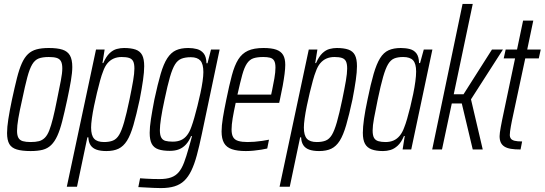

<svg xmlns="http://www.w3.org/2000/svg" viewBox="-20 -763 2780 980"><path d="M136 8Q93 8 66 0Q39 -8 27.5 -28Q16 -48 16 -84Q16 -113 22.5 -155Q29 -197 41 -254Q55 -319 66.5 -364.5Q78 -410 91.5 -440Q105 -470 123 -487Q141 -504 166.5 -511Q192 -518 229 -518Q273 -518 299 -509.5Q325 -501 337 -480Q349 -459 349 -421Q349 -393 342 -351.5Q335 -310 323 -254Q309 -189 297.5 -144Q286 -99 272.5 -69.5Q259 -40 241 -22.5Q223 -5 198 1.5Q173 8 136 8ZM136 -38Q162 -38 179 -42.5Q196 -47 209 -60Q222 -73 231.5 -97.5Q241 -122 250.5 -160Q260 -198 271 -254Q283 -313 290.5 -351.5Q298 -390 298 -414Q298 -438 291 -450.5Q284 -463 269 -467.5Q254 -472 229 -472Q197 -472 177.5 -464.5Q158 -457 144.5 -434.5Q131 -412 119.5 -369Q108 -326 93 -254Q80 -197 73.5 -158.5Q67 -120 67 -95Q67 -72 74 -59.5Q81 -47 96.5 -42.5Q112 -38 136 -38Z M321 190 470 -510H514L503 -441H507Q522 -475 539.5 -491.5Q557 -508 576 -513Q595 -518 613 -518Q649 -518 672 -510Q695 -502 705.5 -482Q716 -462 716 -425Q716 -396 710 -354Q704 -312 693 -255Q676 -176 661 -124.5Q646 -73 628 -44.5Q610 -16 585 -4Q560 8 523 8Q493 8 473 1Q453 -6 442.5 -21.5Q432 -37 431 -62H426L373 190ZM511 -38Q538 -38 556.5 -45.5Q575 -53 588 -74.5Q601 -96 613.5 -139.5Q626 -183 641 -255Q653 -313 659.5 -351Q666 -389 666 -413Q666 -438 659.5 -450.5Q653 -463 638.5 -467.5Q624 -472 601 -472Q578 -472 560 -464Q542 -456 528.5 -440Q515 -424 506 -398Q499 -381 491 -352Q483 -323 475 -289.5Q467 -256 460 -222Q453 -188 449 -159Q445 -130 445 -112Q445 -72 460.5 -55Q476 -38 511 -38Z M801 197Q783 197 763.5 196Q744 195 724.5 194Q705 193 686 192L695 147Q709 148 725.5 149Q742 150 759.5 150.5Q777 151 794 151Q830 151 853.5 142.5Q877 134 892.5 115.5Q908 97 919.5 66.5Q931 36 943 -7Q946 -19 951.5 -37Q957 -55 960 -68H955Q945 -43 929.5 -26Q914 -9 894 -1Q874 7 847 7Q811 7 788 -1Q765 -9 754.5 -29Q744 -49 744 -85Q744 -114 750.5 -156Q757 -198 768 -255Q785 -334 800 -385.5Q815 -437 834 -466Q853 -495 878.5 -506.5Q904 -518 941 -518Q965 -518 985.5 -512.5Q1006 -507 1019.5 -490.5Q1033 -474 1034 -440H1039L1057 -510H1101L1010 -78Q997 -16 984.5 30Q972 76 956.5 108Q941 140 920.5 159.5Q900 179 871 188Q842 197 801 197ZM862 -40Q886 -40 904 -48Q922 -56 935 -73Q948 -90 957 -116Q964 -135 972 -163Q980 -191 988 -223Q996 -255 1003 -287.5Q1010 -320 1014 -348Q1018 -376 1018 -395Q1018 -437 1002.5 -454Q987 -471 954 -471Q926 -471 906.5 -463.5Q887 -456 873.5 -434.5Q860 -413 847.5 -370Q835 -327 820 -255Q808 -200 802 -160.5Q796 -121 796 -99Q796 -74 803 -61Q810 -48 824.5 -44Q839 -40 862 -40Z M1235 8Q1191 8 1163.5 -1.5Q1136 -11 1123.5 -33Q1111 -55 1111 -92Q1111 -121 1117.5 -161Q1124 -201 1135 -254Q1150 -328 1163.5 -378.5Q1177 -429 1196 -459.5Q1215 -490 1245.5 -504Q1276 -518 1325 -518Q1366 -518 1390 -509.5Q1414 -501 1425 -482.5Q1436 -464 1436 -432Q1436 -413 1432.5 -385.5Q1429 -358 1423 -325Q1417 -292 1409 -256L1405 -238H1183Q1173 -192 1167.5 -159Q1162 -126 1162 -102Q1162 -77 1170 -63Q1178 -49 1196.5 -43.5Q1215 -38 1244 -38Q1260 -38 1279.5 -39.5Q1299 -41 1318.5 -44Q1338 -47 1353 -50L1344 -5Q1332 -2 1313.5 1Q1295 4 1274.5 6Q1254 8 1235 8ZM1192 -280H1364L1369 -303Q1375 -331 1380.5 -363Q1386 -395 1386 -418Q1386 -442 1379 -453.5Q1372 -465 1358 -468.5Q1344 -472 1324 -472Q1293 -472 1273.5 -465.5Q1254 -459 1240.5 -439Q1227 -419 1216.5 -381Q1206 -343 1192 -280Z M1407 190 1556 -510H1600L1589 -441H1593Q1608 -475 1625.5 -491.5Q1643 -508 1662 -513Q1681 -518 1699 -518Q1735 -518 1758 -510Q1781 -502 1791.5 -482Q1802 -462 1802 -425Q1802 -396 1796 -354Q1790 -312 1779 -255Q1762 -176 1747 -124.5Q1732 -73 1714 -44.5Q1696 -16 1671 -4Q1646 8 1609 8Q1579 8 1559 1Q1539 -6 1528.5 -21.5Q1518 -37 1517 -62H1512L1459 190ZM1597 -38Q1624 -38 1642.5 -45.5Q1661 -53 1674 -74.5Q1687 -96 1699.5 -139.5Q1712 -183 1727 -255Q1739 -313 1745.5 -351Q1752 -389 1752 -413Q1752 -438 1745.5 -450.5Q1739 -463 1724.5 -467.5Q1710 -472 1687 -472Q1664 -472 1646 -464Q1628 -456 1614.5 -440Q1601 -424 1592 -398Q1585 -381 1577 -352Q1569 -323 1561 -289.5Q1553 -256 1546 -222Q1539 -188 1535 -159Q1531 -130 1531 -112Q1531 -72 1546.5 -55Q1562 -38 1597 -38Z M1935 8Q1900 8 1877 -0.5Q1854 -9 1843 -29Q1832 -49 1832 -85Q1832 -114 1838 -156.5Q1844 -199 1856 -255Q1872 -334 1887 -385.5Q1902 -437 1920 -466Q1938 -495 1963.5 -506.5Q1989 -518 2026 -518Q2051 -518 2072 -512.5Q2093 -507 2105.5 -490.5Q2118 -474 2119 -441H2124L2143 -510H2187L2079 0H2035L2046 -69H2042Q2028 -36 2010 -19.5Q1992 -3 1973 2.5Q1954 8 1935 8ZM1948 -38Q1971 -38 1989 -46Q2007 -54 2020.5 -70.5Q2034 -87 2043 -112Q2050 -129 2058 -156.5Q2066 -184 2074 -216.5Q2082 -249 2089 -283Q2096 -317 2100 -347Q2104 -377 2104 -398Q2104 -438 2088.5 -455Q2073 -472 2038 -472Q2010 -472 1992 -464.5Q1974 -457 1961 -435.5Q1948 -414 1935.5 -370.5Q1923 -327 1908 -255Q1896 -197 1889 -159Q1882 -121 1882 -97Q1882 -72 1889 -59.5Q1896 -47 1911 -42.5Q1926 -38 1948 -38Z M2186 0 2341 -743H2393L2296 -282H2346L2491 -510H2547L2384 -256L2444 0H2393L2337 -235H2286L2236 0Z M2637 0Q2607 0 2587 -3.5Q2567 -7 2554.5 -15Q2542 -23 2536 -36Q2530 -49 2530 -68Q2530 -75 2531.5 -86.5Q2533 -98 2536 -114.5Q2539 -131 2543 -151L2609 -465H2551L2561 -510H2619L2650 -658H2702L2671 -510H2740L2730 -465H2661L2593 -147Q2590 -132 2587.5 -118Q2585 -104 2583.5 -92.5Q2582 -81 2582 -73Q2582 -63 2587.5 -55.5Q2593 -48 2606.5 -44.5Q2620 -41 2645 -41Z"/></svg>

Font: Saira ExtraCondensed Light
Style: Italic
Weight: 300
Width: 2
Italic angle: -12°
Designer: Hector Gatti with collaboration of the Omnibus-Type team
Foundry: Omnibus-Type
Version: Version 1.101